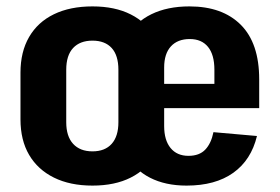

<svg xmlns="http://www.w3.org/2000/svg" viewBox="-20 -570 874 600"><path d="M269 10Q199 10 148.5 -15Q98 -40 71 -86Q44 -132 44 -197V-343Q44 -408 71 -454.5Q98 -501 148.5 -525.5Q199 -550 269 -550Q339 -550 388.5 -525Q438 -500 465.5 -454Q493 -408 493 -343V-197Q493 -132 465.5 -86Q438 -40 388.5 -15Q339 10 269 10ZM269 -97Q308 -97 329 -120.5Q350 -144 350 -188V-352Q350 -397 329 -420Q308 -443 269 -443Q230 -443 208.5 -420Q187 -397 187 -352V-188Q187 -144 208.5 -120.5Q230 -97 269 -97ZM563 10Q497 10 449 -14.5Q401 -39 375.5 -85.5Q350 -132 350 -196V-344Q350 -409 376.5 -455Q403 -501 453 -525.5Q503 -550 572 -550Q675 -550 732.5 -492.5Q790 -435 790 -322V-232H467V-308H677L650 -273V-352Q650 -399 630 -423.5Q610 -448 573 -448Q535 -448 514 -425Q493 -402 493 -359V-176Q493 -132 513 -107.5Q533 -83 569 -83Q603 -83 621.5 -102.5Q640 -122 647 -157L783 -145Q765 -70 709 -30Q653 10 563 10Z"/></svg>

Font: Pathway Extreme Condensed
Style: Bold
Weight: 700
Width: 3
Version: Version 1.001;gftools[0.9.26]